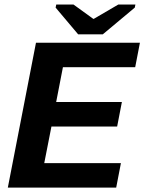

<svg xmlns="http://www.w3.org/2000/svg" viewBox="-20 -853 656 873"><path d="M15.6 0 143.6 -658.7H616.2L594.7 -547.4H266.1L235.4 -389.2H534.2L512.7 -277.8H213.9L181.2 -111.3H529.8L508.3 0ZM447.3 -696.8H335.4L232.9 -818.4L235.8 -832.5H314L404.3 -767.1H406.2L518.1 -832.5H595.7L592.8 -818.4Z"/></svg>

Font: Liberation Mono
Style: Bold Italic
Weight: 700
Italic angle: -12°
Monospace: yes
Designer: Steve Matteson
Foundry: Ascender Corporation
Version: Version 2.1.5